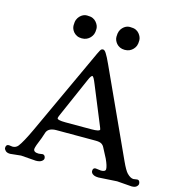

<svg xmlns="http://www.w3.org/2000/svg" viewBox="-150 -1084 1147 1213"><g transform="rotate(15 423.5 -478.0)"><path d="M0 0ZM95.7 0 25.9 7.3Q5.4 7.3 -4.6 -2.4Q-14.6 -12.2 -14.6 -21Q-14.6 -43.5 4.4 -43.5L28.3 -40.5Q50.8 -40.5 64.5 -57.6Q88.9 -88.9 130.9 -179.2L392.6 -745.1Q406.7 -775.4 412.4 -778.6Q418 -781.7 422.6 -781.7Q427.2 -781.7 432.4 -778.1Q437.5 -774.4 443.8 -764.6Q456.5 -745.6 478 -698.2L736.3 -134.3Q761.2 -80.1 776.9 -64Q799.8 -40.5 819.3 -40.5L843.8 -43.9Q853.5 -43.9 857.9 -36.9Q862.3 -29.8 862.3 -20.5Q862.3 -11.2 852.3 -2Q842.3 7.3 820.3 7.3L724.1 0L603 7.3Q567.4 7.3 556.6 -12.7Q554.2 -18.1 554.2 -22.5Q554.2 -43.5 572.3 -43.5L607.4 -39.1Q637.2 -39.1 637.2 -56.2Q637.2 -76.7 617.2 -120.1L583.5 -184.6Q576.7 -198.7 564.2 -205.8Q551.8 -212.9 525.9 -212.9H270Q219.7 -212.9 206.5 -181.6L192.4 -139.6Q166.5 -78.6 165.5 -62Q165.5 -40.5 200.7 -40.5L225.1 -43.9Q233.4 -43.9 238.5 -37.4Q243.7 -30.8 243.7 -20.8Q243.7 -10.7 231.2 -1.7Q218.8 7.3 193.8 7.3ZM481.4 -275.4Q536.1 -275.4 536.1 -288.6Q536.1 -291.5 532.2 -300.3L427.2 -556.2Q409.2 -602.1 400.9 -602.1Q392.1 -602.1 377.9 -568.4L264.6 -309.6Q257.8 -294.4 257.8 -288.6Q257.8 -275.4 312 -275.4ZM500.5 -837.9Q483.4 -858.4 483.4 -881.3Q483.4 -904.3 488.8 -918Q494.1 -931.6 503.4 -941.4Q523.9 -962.9 549.6 -962.9Q575.2 -962.9 588.9 -956.5Q602.5 -950.2 611.3 -939.5Q628.9 -918 628.9 -895.8Q628.9 -873.5 623.8 -860.6Q618.7 -847.7 609.1 -837.4Q599.6 -827.1 586.2 -820.8Q572.8 -814.5 554.7 -814.5Q536.6 -814.5 522.9 -821Q509.3 -827.6 500.5 -837.9ZM219.7 -837.9Q203.1 -857.9 203.1 -881.1Q203.1 -904.3 208.5 -918Q213.9 -931.6 223.1 -941.4Q243.7 -962.9 269 -962.9Q294.4 -962.9 308.1 -956.5Q321.8 -950.2 330.6 -939.5Q348.6 -918.5 348.6 -896Q348.6 -873.5 343.3 -860.6Q337.9 -847.7 328.4 -837.4Q318.8 -827.1 305.4 -820.8Q292 -814.5 273.9 -814.5Q255.9 -814.5 242.2 -821Q228.5 -827.6 219.7 -837.9Z"/></g></svg>

Font: Stoke
Style: Regular
Weight: 400
Designer: Nicole Fally
Foundry: Nicole Fally
Version: Version 1.002